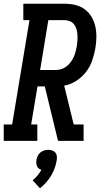

<svg xmlns="http://www.w3.org/2000/svg" viewBox="-42 -755 562 1029"><path d="M-22 0V-88H23L116 -647H83V-735H305Q335 -735 363 -728Q391 -721 413 -704.5Q435 -688 449 -664Q463 -640 469 -612.5Q475 -585 474.5 -555Q474 -525 469 -496Q463 -463 452 -430.5Q441 -398 419 -369.5Q397 -341 366.5 -321.5Q336 -302 302 -296L353 -88H406V0H269L198 -292H159L125 -88H158V0ZM173 -380H258Q273 -380 288 -385Q303 -390 315.5 -400Q328 -410 337.5 -423Q347 -436 353.5 -450.5Q360 -465 363.5 -479.5Q367 -494 370 -509Q372 -524 373 -539.5Q374 -555 373 -569.5Q372 -584 368 -598.5Q364 -613 355.5 -624Q347 -635 333.5 -641Q320 -647 305 -647H217ZM172 254 133 211Q148 199 159.5 185Q171 171 180 155Q172 153 165.5 147.5Q159 142 156 135Q153 128 152.5 119.5Q152 111 153 103Q155 92 160 81Q165 70 174 62.5Q183 55 194.5 51.5Q206 48 217 48Q228 48 238 51.5Q248 55 254.5 62.5Q261 70 262.5 81Q264 92 262 103Q259 124 251.5 145Q244 166 232.5 185.5Q221 205 205.5 222.5Q190 240 172 254Z"/></svg>

Font: Iosevka Slab Semibold Oblique
Style: Regular
Weight: 600
Italic angle: -9°
Monospace: yes
Designer: Belleve Invis
Foundry: Belleve Invis
Version: Version 11.1.1; ttfautohint (v1.8.3)